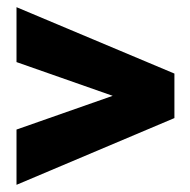

<svg xmlns="http://www.w3.org/2000/svg" viewBox="-20 -562 530 535"><path d="M26 -47 466 -233V-357L26 -542V-389L294 -295L26 -201Z"/></svg>

Font: Asimov Pro
Style: Blk
Weight: 900
Designer: Google
Version: Version 2.000980; 2014